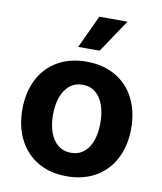

<svg xmlns="http://www.w3.org/2000/svg" viewBox="-85 -825 761 904"><g transform="rotate(10 295.0 -372.5)"><path d="M35.2 -263.7Q35.2 -345.2 66.7 -407.2Q98.1 -469.2 157 -503.2Q215.8 -537.1 294.9 -537.1Q374 -537.1 433.1 -503.2Q492.2 -469.2 523.9 -407.2Q555.7 -345.2 555.7 -263.7Q555.7 -182.1 523.9 -119.9Q492.2 -57.6 433.1 -23.4Q374 10.7 294.9 10.7Q215.8 10.7 157.2 -23.4Q98.6 -57.6 66.9 -119.9Q35.2 -182.1 35.2 -263.7ZM408.2 -263.7Q408.2 -311 395.5 -347.9Q382.8 -384.8 357.4 -405.8Q332 -426.8 295.9 -426.8Q259.3 -426.8 233.6 -405.8Q208 -384.8 194.8 -347.9Q181.6 -311 181.6 -263.7Q181.6 -216.8 194.8 -179.9Q208 -143.1 233.6 -122.3Q259.3 -101.6 295.9 -101.6Q332 -101.6 357.4 -122.3Q382.8 -143.1 395.5 -179.7Q408.2 -216.3 408.2 -263.7ZM316.4 -755.9H451.2L345.7 -598.6H243.2Z"/></g></svg>

Font: Pretendard JP
Style: Bold
Weight: 700
Designer: Base glyphs from Inter by Rasmus Andersson; Hangeul glyphs from Noto Sans CJK(Source Han Sans) by Jang Soo-young and Kan
Foundry: Kil Hyung-jin
Version: Version 1.309